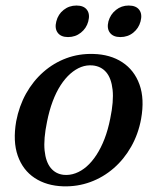

<svg xmlns="http://www.w3.org/2000/svg" viewBox="-20 -663 567 694"><path d="M317 -468Q378.5 -466.5 422 -438Q465.5 -409.5 484.2 -357.5Q503 -305.5 490 -233Q480 -178.5 454.2 -133Q428.5 -87.5 390.8 -54.8Q353 -22 306.5 -5Q260 12 208.5 10.5Q148 8.5 105.2 -19.8Q62.5 -48 44.2 -100Q26 -152 38.5 -224.5Q49 -279.5 74.2 -324.8Q99.5 -370 136.8 -402.8Q174 -435.5 219.8 -452.5Q265.5 -469.5 317 -468ZM210.5 -31Q232 -29 253 -36.8Q274 -44.5 293 -61Q312 -77.5 328.5 -102.8Q345 -128 357.8 -161Q370.5 -194 378.5 -234.5Q391.5 -297 387 -338.5Q382.5 -380 364 -401.8Q345.5 -423.5 315 -426.5Q293.5 -428.5 273.2 -420.8Q253 -413 234.2 -396.5Q215.5 -380 199.2 -355Q183 -330 170.5 -296.8Q158 -263.5 150 -223Q137 -160.5 141.2 -119Q145.5 -77.5 163.5 -55.8Q181.5 -34 210.5 -31ZM226 -529Q200 -529 188.5 -544.8Q177 -560.5 183.5 -585.5Q190 -611.5 210 -627.2Q230 -643 256.5 -643Q283 -643 294.5 -627.2Q306 -611.5 299 -585.5Q292.5 -561 272.5 -545Q252.5 -529 226 -529ZM415 -529Q389 -529 377.2 -544.8Q365.5 -560.5 372 -586Q379 -611 399 -627Q419 -643 445 -643Q472 -643 483.5 -627.2Q495 -611.5 488 -585.5Q481.5 -561 461.8 -545Q442 -529 415 -529Z"/></svg>

Font: Fraunces
Style: Italic
Weight: 400
Italic angle: -16°
Version: Version 1.000;[b76b70a41]